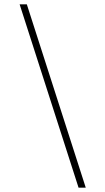

<svg xmlns="http://www.w3.org/2000/svg" viewBox="-20 -720 483 880"><path d="M373 140 103 -700H70L340 140Z"/></svg>

Font: Space Cowgirl Black
Style: Regular
Weight: 900
Designer: Valery Marier
Foundry: Valery Marier
Version: Version 1.000;hotconv 1.0.109;makeotfexe 2.5.65596